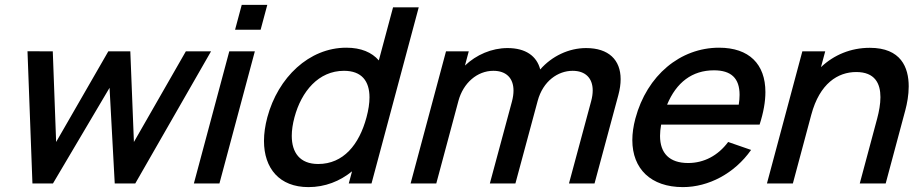

<svg xmlns="http://www.w3.org/2000/svg" viewBox="-20 -750 3776 785"><path d="M112.6 0H196.6L427.9 -391L449.1 0H533.1L842.8 -540H739.8L527.5 -169.5L512.8 -540H422.8L209.5 -169.5L195.8 -540L92.4 -540.5Z M941.1 -628.5H1045.6L1072.8 -730H968.3ZM772.7 0H877.2L1021.9 -540H917.4Z M1587 -720 1528.8 -503C1500.2 -536 1456.3 -555 1395.8 -555C1243.8 -555 1116.7 -433.5 1073 -270.5C1063.9 -236.3 1059.3 -203.8 1059.3 -173.8C1059.3 -61.8 1122.3 15 1241 15C1309 15 1369.5 -9 1419.3 -49.5L1406 0H1499L1692 -720ZM1280.9 -79.5C1205.9 -79.5 1172.9 -126.2 1172.9 -194.4C1172.9 -217.6 1176.7 -243.3 1184 -270.5C1212.4 -376.5 1282.4 -460.5 1386.4 -460.5C1458.8 -460.5 1490.7 -418.5 1490.7 -351.8C1490.7 -327.6 1486.5 -300.3 1478.5 -270.5C1448.5 -158.5 1383.9 -79.5 1280.9 -79.5Z M2376.2 -553.5C2305.7 -553.5 2236.3 -520.5 2188.7 -466C2174.8 -520.5 2129.7 -553.5 2055.2 -553.5C1990.2 -553.5 1927.3 -526 1881 -482L1896.5 -540H1803.5L1658.8 0H1763.8L1854.3 -337.5C1874 -411 1931.2 -460.5 1997.2 -460.5C2049.7 -460.5 2079.5 -430.6 2079.5 -379.7C2079.5 -366.1 2077.4 -351 2073 -334.5L1982.8 0H2087.3L2178.3 -337.5C2200.1 -419 2261.7 -460.5 2321.2 -460.5C2372.8 -460.5 2403.3 -431.2 2403.3 -380.3C2403.3 -367.1 2401.3 -352.5 2397 -336.5L2306.3 0H2410.8L2508.2 -361.5C2514.5 -384.8 2517.5 -406.5 2517.5 -426.3C2517.5 -505 2468.8 -553.5 2376.2 -553.5Z M2683.1 -240.5H3085.6C3101.6 -289.8 3109.4 -334.5 3109.4 -373.6C3109.4 -487.8 3042.8 -555 2919.9 -555C2761.9 -555 2625.2 -442.5 2577.8 -265.5C2569.4 -234 2565.3 -204.5 2565.3 -177.2C2565.3 -59.7 2641.1 15 2772.1 15C2876.6 15 2983 -40.5 3050.9 -137L2957.1 -169.5C2915.7 -114 2858.5 -83.5 2793.5 -83.5C2717.5 -83.5 2678.6 -122.9 2678.6 -194.5C2678.6 -208.6 2680.1 -224 2683.1 -240.5ZM2899.1 -462.5C2969.4 -462.5 3003.8 -430.2 3003.8 -362.3C3003.8 -350 3002.7 -336.6 3000.4 -322H2707.4C2745.5 -413.5 2810.1 -462.5 2899.1 -462.5Z M3536.3 -554.5C3458.3 -554.5 3389.5 -525.5 3336.6 -475.5L3353.9 -540H3260.4L3115.7 0H3221.7L3297 -281C3331.3 -409 3405.8 -455.5 3480.8 -455.5C3557.1 -455.5 3579.7 -408.8 3579.7 -352.8C3579.7 -324.5 3573.9 -293.7 3566.4 -265.5L3495.2 0H3601.2L3681.6 -300C3688.6 -326.3 3695.3 -361.2 3695.3 -396.7C3695.3 -474.2 3663.8 -554.5 3536.3 -554.5Z"/></svg>

Font: Manrope
Style: SemiBoldItalic
Weight: 600
Italic angle: -15°
Designer: Mikhail Sharanda
Foundry: Mikhail Sharanda
Version: Version 4.502;hotconv 1.0.109;makeotfexe 2.5.65596